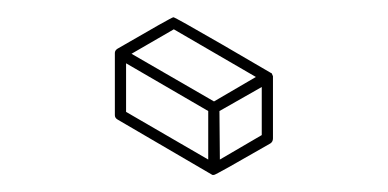

<svg xmlns="http://www.w3.org/2000/svg" viewBox="-20 -763 457 226"><path d="M231.9 -557.1H230L118.7 -622.1Q115.2 -624 115.2 -627.4V-700.7Q115.2 -703.6 118.2 -705.6Q182.1 -742.7 184.1 -742.7Q186 -742.7 242.2 -710.2Q298.3 -677.7 298.8 -677.2Q299.3 -677.2 299.3 -676.8H299.8L301.3 -673.3V-600.1Q301.3 -596.2 298.3 -594.2Q233.9 -557.1 231.9 -557.1ZM238.8 -575.2 288.1 -604V-660.6L238.3 -632.3ZM231.9 -643.6 281.2 -672.4 184.6 -728.5 134.8 -699.7ZM225.1 -575.2V-632.3L128.4 -688.5V-631.3Z"/></svg>

Font: 3D Isometric
Style: Regular
Weight: 400
Designer: GGBotNet
Version: 1.10